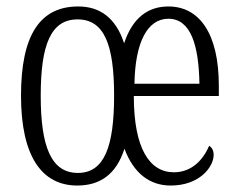

<svg xmlns="http://www.w3.org/2000/svg" viewBox="-20 -564 737 594"><path d="M219 10C290 10 340 -25 365 -104C393 -29 442 10 508 10C598 10 641 -48 641 -85C641 -100 634 -109 627 -113C608 -68 572 -31 518 -31C443 -31 394 -104 394 -267H657V-299C657 -460 597 -544 501 -544C438 -544 390 -509 364 -430C338 -510 288 -544 222 -544C104 -544 45 -456 45 -268C45 -81 109 10 219 10ZM597 -305H396C398 -433 436 -506 501 -506C571 -506 595 -422 597 -305ZM221 -29C138 -29 106 -111 106 -268C106 -425 137 -504 220 -504C303 -504 333 -425 333 -268C333 -111 303 -29 221 -29Z"/></svg>

Font: Noto Serif Devanagari ExtraCondensed Light
Style: Regular
Weight: 300
Width: 2
Designer: Universal Thirst, Indian Type Foundry and the Monotype Design Team
Foundry: Monotype Imaging Inc.
Version: Version 2.004